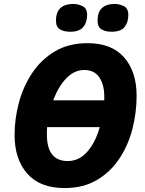

<svg xmlns="http://www.w3.org/2000/svg" viewBox="-20 -944 738 974"><path d="M308 10Q182 10 118 -63.5Q54 -137 54 -259Q54 -343 76.5 -425.5Q99 -508 144.5 -575.5Q190 -643 259.5 -684Q329 -725 424 -725Q547 -725 610 -652.5Q673 -580 673 -458Q673 -372 651.5 -289Q630 -206 585 -138.5Q540 -71 471 -30.5Q402 10 308 10ZM250 -435H509V-454Q509 -515 483.5 -552Q458 -589 408 -589Q357 -589 316.5 -547Q276 -505 250 -435ZM324 -127Q381 -127 422.5 -174Q464 -221 486 -299H219Q218 -292 218 -281.5Q218 -271 218 -261Q218 -127 324 -127ZM546 -783Q515 -783 495 -795Q475 -807 475 -839Q475 -883 497.5 -903.5Q520 -924 561 -924Q587 -924 609 -912.5Q631 -901 631 -868Q631 -831 612 -807Q593 -783 546 -783ZM336 -783Q305 -783 284.5 -795Q264 -807 264 -839Q264 -883 287 -903.5Q310 -924 351 -924Q377 -924 399.5 -912.5Q422 -901 422 -868Q422 -831 402.5 -807Q383 -783 336 -783Z"/></svg>

Font: Noto Sans Disp ExtBd
Style: Italic
Weight: 800
Italic angle: -12°
Designer: Monotype Design Team
Foundry: Monotype Imaging Inc.
Version: Version 2.000;GOOG;noto-source:20170915:90ef993387c0